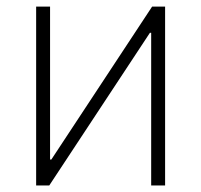

<svg xmlns="http://www.w3.org/2000/svg" viewBox="-20 -566 614 586"><path d="M483.9 0H441.4V-465.8H437.5L130.4 0H90.3V-545.9H132.8V-79.1H136.7L444.3 -545.9H483.9Z"/></svg>

Font: Inter Extra Light
Style: Regular
Weight: 200
Designer: Rasmus Andersson
Foundry: rsms
Version: Version 4.000;git-3c8e0fc